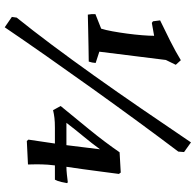

<svg xmlns="http://www.w3.org/2000/svg" viewBox="-28 -718 849 834"><g transform="rotate(90 397.0 -300.5)"><path d="M43 -257Q40 -272 41 -290L104 -315Q110 -334 115.5 -364Q121 -394 125.5 -428Q130 -462 132.5 -493Q135 -524 135 -545L79 -535L72 -540L68 -571Q108 -590 156.5 -614.5Q205 -639 241 -661L261 -639L240 -596L204 -307L253 -291Q252 -275 247 -261Q220 -261 183 -260Q146 -259 108.5 -258.5Q71 -258 43 -257ZM98 104 53 73 56 52Q110 -15 174 -100.5Q238 -186 308.5 -285Q379 -384 452 -490.5Q525 -597 598 -705L640 -675L638 -650Q579 -572 509 -476.5Q439 -381 366 -279Q293 -177 224 -78.5Q155 20 98 104ZM592 8 586 1 603 -114Q560 -114 534.5 -114Q509 -114 492 -112Q475 -110 458 -106L440 -139Q487 -196 542 -263.5Q597 -331 641 -395L729 -400L735 -392Q731 -361 725.5 -319.5Q720 -278 714.5 -237Q709 -196 704 -164Q718 -164 737 -166Q756 -168 771 -170L775 -167Q774 -159 770 -142Q766 -125 760 -114H698Q694 -82 693.5 -56Q693 -30 694 3ZM513 -164H610L628 -310Q601 -273 571.5 -237.5Q542 -202 513 -164Z"/></g></svg>

Font: Labrada
Style: Bold Italic
Weight: 700
Italic angle: -7°
Designer: Mercedes Jáuregui
Foundry: Omnibus-Type Team
Version: Version 1.000; ttfautohint (v1.8.4.7-5d5b)